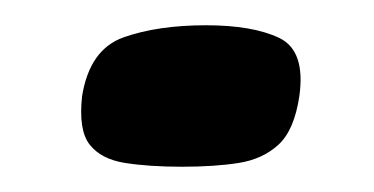

<svg xmlns="http://www.w3.org/2000/svg" viewBox="-20 -129 296 152"><path d="M45 -53Q51 -90 78 -99.5Q105 -109 143 -109Q180 -109 201 -99Q222 -89 217 -53Q213 -26 200.5 -14.5Q188 -3 169 0Q150 3 124 3Q98 3 79 0Q60 -3 51 -14.5Q42 -26 45 -53Z"/></svg>

Font: Genos Thin ExtraBold
Style: Italic
Weight: 800
Italic angle: -8°
Version: Version 1.010